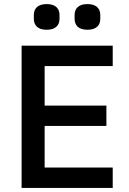

<svg xmlns="http://www.w3.org/2000/svg" viewBox="-20 -922 633 942"><path d="M209 -776C254 -776 272 -799 272 -830V-848C272 -879 254 -902 209 -902C164 -902 146 -879 146 -848V-830C146 -799 164 -776 209 -776ZM409 -776C454 -776 472 -799 472 -830V-848C472 -879 454 -902 409 -902C364 -902 346 -879 346 -848V-830C346 -799 364 -776 409 -776ZM533 0V-100H199V-304H502V-404H199V-598H533V-698H86V0Z"/></svg>

Font: IBM Plex Thai Looped Medium
Style: Regular
Weight: 500
Designer: Mike Abbink, Paul van der Laan, Pieter van Rosmalen, Ben Mitchell, Mark Frömberg
Foundry: Bold Monday
Version: Version 1.0